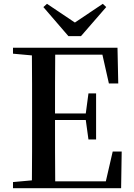

<svg xmlns="http://www.w3.org/2000/svg" viewBox="-20 -985 700 1005"><path d="M226 -965 207 -948 338 -796H404L536 -948L518 -965L372 -867ZM550 -548H599L595 -735H48V-704L147 -695C148 -595 148 -495 148 -393V-342C148 -241 148 -140 147 -41L48 -32V0H614L617 -192H570L534 -36H269C268 -138 268 -241 268 -357H429L443 -255H483V-496H443L429 -391H268C268 -499 268 -600 269 -699H516Z"/></svg>

Font: GenKiMin2 TW SB
Style: Regular
Weight: 600
Version: Version 2.100;PS 2.1;hotconv 16.6.51;makeotf.lib2.5.65220 DE